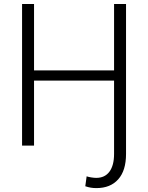

<svg xmlns="http://www.w3.org/2000/svg" viewBox="-20 -731 745 964"><path d="M150.9 -710.9V-377.4H552.7V-710.9H612.8V42Q612.8 125.5 573.5 169.4Q534.2 213.4 463.9 213.4Q448.7 213.4 435.8 211.2Q422.9 209 408.2 204.1L415 154.3Q422.9 157.2 437.7 159.7Q452.6 162.1 463.4 162.1Q506.3 162.1 529.5 130.9Q552.7 99.6 552.7 42V-326.2H150.9V0H90.8V-710.9Z"/></svg>

Font: Melbourne
Style: Light
Weight: 300
Designer: Google
Version: Version 2.000980; 2014